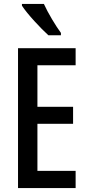

<svg xmlns="http://www.w3.org/2000/svg" viewBox="-20 -960 452 980"><path d="M204 -940H92V-931C118 -890 189 -814 227 -780H291V-792C265 -827 224 -895 204 -940ZM366 0V-88H171V-328H353V-415H171V-627H366V-714H72V0Z"/></svg>

Font: Noto Sans Gurmukhi UI ExtraCondensed Medium
Style: Regular
Weight: 500
Width: 2
Designer: Jelle Bosma - Monotype Design Team
Foundry: Monotype Imaging Inc.
Version: Version 2.004